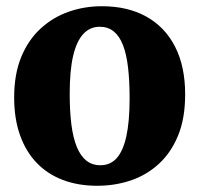

<svg xmlns="http://www.w3.org/2000/svg" viewBox="-20 -586 640 617"><path d="M25.5 -272.5Q25.5 -347.5 48.2 -402.8Q71 -458 110.5 -494.2Q150 -530.5 200.5 -548.2Q251 -566 307.5 -566Q390 -566 450 -532.8Q510 -499.5 542.5 -436.2Q575 -373 575 -282.5Q575 -205.5 552.2 -150.2Q529.5 -95 490 -59Q450.5 -23 399.8 -6Q349 11 292.5 11Q231 11 181.8 -7.8Q132.5 -26.5 97.8 -62.8Q63 -99 44.2 -152Q25.5 -205 25.5 -272.5ZM303 -55Q334.5 -55 355 -77.8Q375.5 -100.5 386 -148Q396.5 -195.5 396.5 -270Q396.5 -326 391.5 -369Q386.5 -412 375.2 -441Q364 -470 345.5 -485Q327 -500 300.5 -500Q269.5 -500 248 -477.2Q226.5 -454.5 215.2 -407.2Q204 -360 204 -285Q204 -228 209.5 -185.2Q215 -142.5 227 -113.5Q239 -84.5 257.5 -69.8Q276 -55 303 -55Z"/></svg>

Font: Merriweather 28pt Black
Style: Regular
Weight: 900
Version: Version 2.100